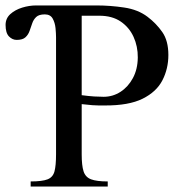

<svg xmlns="http://www.w3.org/2000/svg" viewBox="-35 -682 673 702"><path d="M580.6 -481Q580.6 -430.7 558.8 -388.4Q537.1 -346.2 486.3 -321Q435.5 -295.9 348.1 -296.4Q335.9 -296.4 326.2 -296.4Q316.4 -296.4 302.7 -297.4Q289.1 -298.3 263.7 -301.3V-117.7Q263.7 -77.1 270.5 -55.7Q277.3 -34.2 297.9 -26.4Q318.4 -18.6 358.9 -18.6V0H77.1V-18.6Q119.6 -18.6 139.2 -26.4Q158.7 -34.2 164.3 -55.7Q169.9 -77.1 169.9 -117.7V-545.4Q169.9 -559.6 168 -579.3Q166 -599.1 157.5 -614.3Q148.9 -629.4 128.9 -629.4Q107.4 -629.4 97.4 -619.9Q87.4 -610.4 82.8 -596.7Q78.1 -583 73.2 -569.1Q68.4 -555.2 58.1 -545.7Q47.9 -536.1 25.9 -536.1Q10.3 -536.1 -2.2 -548.8Q-14.6 -561.5 -14.6 -590.8Q-14.6 -614.7 2.7 -630.4Q20 -646 45.9 -654.1Q71.8 -662.1 97.2 -662.1H317.9Q368.2 -662.1 418.9 -654.5Q469.7 -647 504.4 -620.6Q536.1 -596.7 558.3 -564.9Q580.6 -533.2 580.6 -481ZM468.8 -471.7Q469.2 -512.2 453.4 -547.1Q437.5 -582 406.2 -603.3Q375 -624.5 328.1 -624.5H263.7V-334Q289.1 -330.6 309.1 -329.3Q329.1 -328.1 343.8 -328.1Q377.4 -328.1 405.5 -346.2Q433.6 -364.3 450.9 -396.5Q468.3 -428.7 468.8 -471.7Z"/></svg>

Font: BabelStone Roman
Style: Regular
Weight: 400
Designer: Walt Agee, Victor Gaultney, Peter Martin, Debbi Hosken, Becca Hirsbrunner (SIL); Andrew West (BabelStone)
Foundry: BabelStone
Version: Version 16.000